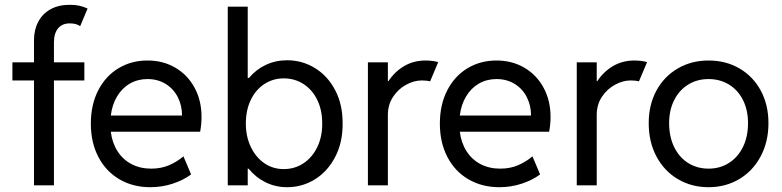

<svg xmlns="http://www.w3.org/2000/svg" viewBox="-20 -780 3293 808"><path d="M32.2 -517.6H123V-610.4Q123 -654.3 140.9 -688.2Q158.7 -722.2 192.6 -741Q226.6 -759.8 273.4 -759.8Q296.4 -759.8 314 -755.9Q331.5 -752 348.6 -744.1L317.4 -669.9Q301.8 -681.6 273.4 -681.6Q241.7 -681.6 224.4 -660.6Q207 -639.6 207 -601.6V-517.6H335V-441.4H207V0H123V-441.4H32.2Z M362.3 -259.8Q362.3 -339.4 393.3 -399.7Q424.3 -460 478.5 -492.7Q532.7 -525.4 600.6 -525.4Q666.5 -525.4 718.3 -494.9Q770 -464.4 799.1 -410.4Q828.1 -356.4 828.1 -288.1Q828.1 -257.8 822.3 -225.6H446.3Q452.1 -178.7 474.6 -143.6Q497.1 -108.4 533.4 -89.4Q569.8 -70.3 616.2 -70.3Q658.7 -70.3 692.6 -85.2Q726.6 -100.1 752 -122.1L784.2 -45.9Q752 -22 707 -7.1Q662.1 7.8 612.3 7.8Q540 7.8 483.2 -25.1Q426.3 -58.1 394.3 -118.9Q362.3 -179.7 362.3 -259.8ZM746.1 -293.9Q746.1 -335.9 728.3 -371.1Q710.4 -406.2 677.2 -426.8Q644 -447.3 600.6 -447.3Q560.1 -447.3 527.1 -428.5Q494.1 -409.7 473.1 -375Q452.1 -340.3 446.3 -293.9Z M938.5 -752H1022.5V-452.1H1027.8Q1057.6 -487.8 1098.9 -507.1Q1140.1 -526.4 1188.5 -526.4Q1252 -526.4 1305.7 -493.4Q1359.4 -460.4 1390.9 -399.9Q1422.4 -339.4 1421.9 -259.8Q1422.4 -180.7 1390.6 -119.6Q1358.9 -58.6 1305.4 -25.4Q1252 7.8 1188.5 7.8Q1139.6 7.8 1097.9 -12.7Q1056.2 -33.2 1025.9 -70.3H1022.5V0H938.5ZM1335.9 -259.8Q1336.4 -314.9 1315.7 -358.4Q1294.9 -401.9 1257.8 -426Q1220.7 -450.2 1173.8 -450.2Q1129.9 -450.2 1093.5 -427Q1057.1 -403.8 1035.9 -360.6Q1014.6 -317.4 1014.6 -259.8Q1014.6 -205.6 1035.4 -161.9Q1056.2 -118.2 1092.3 -93.3Q1128.4 -68.4 1173.8 -68.4Q1220.7 -68.4 1257.8 -93.3Q1294.9 -118.2 1315.7 -161.9Q1336.4 -205.6 1335.9 -259.8Z M1528.3 -517.6H1612.3V-438.5H1614.7Q1640.6 -478 1680.4 -501.7Q1720.2 -525.4 1771.5 -525.4Q1787.1 -525.4 1802.2 -523.2Q1817.4 -521 1824.2 -518.6L1790 -437.5Q1787.1 -439 1776.6 -440.2Q1766.1 -441.4 1753.9 -441.4Q1722.7 -441.4 1689.5 -423.6Q1656.2 -405.8 1634.3 -372.8Q1612.3 -339.8 1612.3 -295.9V0H1528.3Z M1831.1 -259.8Q1831.1 -339.4 1862.1 -399.7Q1893.1 -460 1947.3 -492.7Q2001.5 -525.4 2069.3 -525.4Q2135.3 -525.4 2187 -494.9Q2238.8 -464.4 2267.8 -410.4Q2296.9 -356.4 2296.9 -288.1Q2296.9 -257.8 2291 -225.6H1915Q1920.9 -178.7 1943.4 -143.6Q1965.8 -108.4 2002.2 -89.4Q2038.6 -70.3 2085 -70.3Q2127.4 -70.3 2161.4 -85.2Q2195.3 -100.1 2220.7 -122.1L2252.9 -45.9Q2220.7 -22 2175.8 -7.1Q2130.9 7.8 2081.1 7.8Q2008.8 7.8 1951.9 -25.1Q1895 -58.1 1863 -118.9Q1831.1 -179.7 1831.1 -259.8ZM2214.8 -293.9Q2214.8 -335.9 2197 -371.1Q2179.2 -406.2 2146 -426.8Q2112.8 -447.3 2069.3 -447.3Q2028.8 -447.3 1995.8 -428.5Q1962.9 -409.7 1941.9 -375Q1920.9 -340.3 1915 -293.9Z M2407.2 -517.6H2491.2V-438.5H2493.7Q2519.5 -478 2559.3 -501.7Q2599.1 -525.4 2650.4 -525.4Q2666 -525.4 2681.2 -523.2Q2696.3 -521 2703.1 -518.6L2668.9 -437.5Q2666 -439 2655.5 -440.2Q2645 -441.4 2632.8 -441.4Q2601.6 -441.4 2568.4 -423.6Q2535.2 -405.8 2513.2 -372.8Q2491.2 -339.8 2491.2 -295.9V0H2407.2Z M2710 -261.7Q2710 -338.9 2742.4 -398.7Q2774.9 -458.5 2832.3 -491.9Q2889.6 -525.4 2961.9 -525.4Q3034.7 -525.4 3092 -491.9Q3149.4 -458.5 3181.6 -398.7Q3213.9 -338.9 3213.9 -261.7Q3213.9 -183.6 3181.2 -122.1Q3148.4 -60.5 3091.1 -26.4Q3033.7 7.8 2961.9 7.8Q2889.6 7.8 2832.3 -26.4Q2774.9 -60.5 2742.4 -121.8Q2710 -183.1 2710 -261.7ZM3127.9 -261.7Q3127.9 -316.9 3106.7 -359.1Q3085.4 -401.4 3047.6 -424.3Q3009.8 -447.3 2961.9 -447.3Q2914.1 -447.3 2876.5 -424.3Q2838.9 -401.4 2817.4 -359.1Q2795.9 -316.9 2795.9 -261.7Q2795.9 -205.1 2816.9 -161.6Q2837.9 -118.2 2875.7 -94.2Q2913.6 -70.3 2961.9 -70.3Q3009.8 -70.3 3047.6 -94.2Q3085.4 -118.2 3106.7 -161.6Q3127.9 -205.1 3127.9 -261.7Z"/></svg>

Font: Reddit Sans A
Style: Regular
Weight: 400
Designer: Stephen Hutchings
Foundry: Reddit
Version: Version 1.013